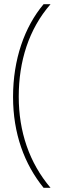

<svg xmlns="http://www.w3.org/2000/svg" viewBox="-20 -734 295 912"><path d="M42 -274C42 -99 96 46 187 158H220C119 39 69 -109 69 -275C69 -443 117 -596 220 -714H187C96 -606 42 -451 42 -274Z"/></svg>

Font: Noto Sans Arabic Thin
Style: Regular
Weight: 100
Designer: Monotype Design Team, Nadine Chahine, Nizar Qandah and Khaled Hosny
Foundry: Monotype Imaging Inc.
Version: Version 2.012